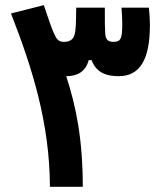

<svg xmlns="http://www.w3.org/2000/svg" viewBox="-20 -723 626 743"><path d="M173.3 0H300.3C300.3 -187 273.9 -312.5 236.3 -428.2H236.8C274.4 -428.2 310.5 -441.9 323.2 -490.2H334.5C354 -437.5 398.4 -428.2 439.5 -428.2C521 -428.2 560.1 -491.7 560.1 -626C560.1 -647.5 558.6 -669.4 556.2 -693.4H450.2C452.1 -668 453.1 -647.5 453.1 -629.4C453.1 -573.2 447.3 -561 418.5 -561C397.5 -561 388.7 -571.3 387.2 -592.3C385.7 -616.7 385.7 -633.3 385.7 -693.4H274.9C273.9 -632.3 274.4 -606.4 267.1 -584.5C260.7 -565.9 243.2 -561 227.5 -561C210.4 -561 201.7 -567.4 193.4 -584.5C181.6 -607.9 174.8 -627.9 149.4 -703.1L22.5 -670.9C106.4 -456.1 171.9 -246.1 173.3 0Z"/></svg>

Font: CaskaydiaCove Nerd Font
Style: Bold
Weight: 700
Designer: Aaron Bell
Foundry: Saja Typeworks
Version: Version 2111.1;Nerd Fonts 2.3.0